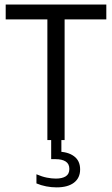

<svg xmlns="http://www.w3.org/2000/svg" viewBox="-20 -615 492 843"><path d="M188 0V-529.8H5V-595H446.8V-529.8H263.7V0ZM228.3 207.7Q205.7 207.7 183 203.3Q160.3 198.9 140 190.3V150.2Q164.7 160.8 185.7 164.9Q206.7 169.1 225.5 169.1Q252.9 169.1 268.7 159.1Q284.5 149.2 284.5 126.7Q284.5 104.4 268.4 94.1Q252.4 83.8 224.3 83.8H204.7V-10H249.5V68.4L232.2 50.8Q277.3 50.8 304.5 70.6Q331.8 90.4 331.8 128.8Q331.8 166.3 304.8 187Q277.8 207.7 228.3 207.7Z"/></svg>

Font: Encode Sans SC Condensed Thin
Style: Regular
Weight: 100
Width: 3
Designer: Multiple Designers
Foundry: Impallari Type
Version: Version 3.002